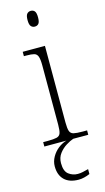

<svg xmlns="http://www.w3.org/2000/svg" viewBox="-145 -788 578 1060"><g transform="rotate(-15 144.0 -258.5)"><path d="M150 -653Q137 -653 128.5 -662.5Q120 -672 120 -698Q120 -724 128.5 -733.5Q137 -743 150 -743Q164 -743 172 -733.5Q180 -724 180 -698Q180 -672 172 -662.5Q164 -653 150 -653ZM29 0V-25H56Q89 -25 106 -29Q123 -33 128.5 -48Q134 -63 134 -97V-435Q134 -471 128 -487Q122 -503 107 -507Q92 -511 64 -511H49V-536H176V-98Q176 -64 181.5 -48.5Q187 -33 203.5 -29Q220 -25 254 -25H280V0ZM166 226Q113 226 84.5 198.5Q56 171 56 121Q56 93 70.5 67.5Q85 42 107.5 24.5Q130 7 155 0H194Q176 6 152.5 20.5Q129 35 111.5 58Q94 81 94 113Q94 159 117 176.5Q140 194 169 194Q184 194 197 191Q210 188 230 183V211Q214 218 197.5 222Q181 226 166 226Z"/></g></svg>

Font: Noto Serif Malayalam ExtraLight
Style: Regular
Weight: 200
Designer: Indian type Foundry, Jelle Bosma, Monotype Design Team
Foundry: Monotype Imaging Inc.
Version: Version 2.104; ttfautohint (v1.8.4.7-5d5b)